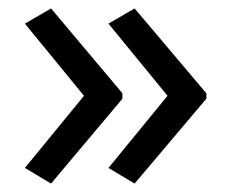

<svg xmlns="http://www.w3.org/2000/svg" viewBox="-20 -491 549 455"><path d="M469 -257 299 -56 237 -93 377 -264 237 -435 299 -471 469 -270ZM270 -257 101 -56 39 -93 179 -264 39 -435 101 -471 270 -270Z"/></svg>

Font: Noto Sans Chakma
Style: Regular
Weight: 400
Designer: Zachary Quinn Scheuren - Monotype Design Team
Foundry: Monotype Imaging Inc.
Version: Version 2.003; ttfautohint (v1.8.4.7-5d5b)